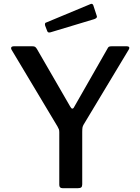

<svg xmlns="http://www.w3.org/2000/svg" viewBox="-20 -984 734 1004"><path d="M654 -726 417 -332Q413 -325 411.5 -318Q410 -311 410 -293V-20Q410 -9 405 -4.5Q400 0 388 0H307Q290 0 290 -17V-292Q290 -302 288 -307.5Q286 -313 281 -322L41 -723Q38 -728 38 -732Q38 -742 53 -742H149Q159 -742 163.5 -739Q168 -736 173 -728L347 -427Q353 -416 358 -416Q364 -416 368 -425L541 -728Q545 -737 549.5 -739.5Q554 -742 564 -742H644Q652 -742 655 -737.5Q658 -733 654 -726ZM485 -904Q487 -898 487 -897Q487 -889 473 -884L244 -815Q241 -814 237 -814Q229 -814 226 -824L216 -850Q215 -852 215 -856Q215 -865 221 -866L454 -963L458 -964Q465 -964 468 -956Z"/></svg>

Font: n
Style: Regular
Weight: 500
Designer: Pablo Impallari, Rodrigo Fuenzalida
Foundry: Impallari Type
Version: Version 1.002; ttfautohint (v1.5)